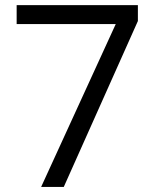

<svg xmlns="http://www.w3.org/2000/svg" viewBox="-20 -734 612 754"><path d="M141.6 0 434.6 -639.6H45.4V-713.9H521.5V-651.4L230.5 0Z"/></svg>

Font: Open Sans
Style: Regular
Weight: 400
Designer: Monotype Design Team
Foundry: Monotype Imaging Inc.
Version: Version 3.000; ttfautohint (v1.8.4)